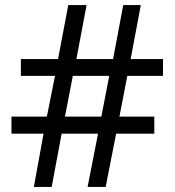

<svg xmlns="http://www.w3.org/2000/svg" viewBox="-20 -734 686 754"><path d="M480 -436 449 -276H586V-209H436L395 0H324L365 -209H222L183 0H113L151 -209H25V-276H164L196 -436H62V-502H208L248 -714H320L280 -502H424L464 -714H533L493 -502H620V-436ZM235 -276H378L409 -436H266Z"/></svg>

Font: Noto Sans Old Italic
Style: Regular
Weight: 400
Designer: Monotype Design Team
Foundry: Monotype Imaging Inc.
Version: Version 2.003; ttfautohint (v1.8.4.7-5d5b)